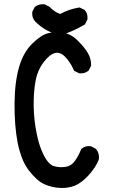

<svg xmlns="http://www.w3.org/2000/svg" viewBox="-20 -878 540 921"><path d="M268.1 23.4Q248 22.5 229.5 18.1Q210.9 13.7 193.4 5.9Q157.7 -9.8 119.1 -59.6Q109.4 -71.8 101.1 -86.7Q92.8 -101.6 86.2 -118.4Q79.6 -135.3 74.2 -154.1Q68.8 -172.9 64.5 -193.8Q48.8 -277.3 49.8 -381.8Q50.8 -486.8 71.8 -557.1Q82 -592.3 97.9 -620.4Q113.8 -648.4 134.8 -668.9Q176.8 -710 209.5 -718.3Q241.7 -726.6 280.3 -721.7Q293.5 -719.7 306.2 -714.8Q318.8 -710 330.8 -701.9Q342.8 -693.8 353.5 -682.6Q369.6 -666.5 381.3 -652.1Q393.1 -637.7 400.9 -624.5Q409.2 -610.8 413.1 -596.2Q417 -581.5 417 -565.4V-563L416 -561L406.2 -541.5L405.3 -539.6L403.8 -538.6Q387.2 -523.9 361.3 -526.4H359.4L357.9 -527.3L338.4 -537.1L335.4 -538.6L334 -542Q316.9 -581.1 291 -606.9Q267.6 -629.9 243.2 -623.5Q216.8 -616.2 188.5 -578.6Q178.7 -565.9 171.4 -551.5Q164.1 -537.1 158.7 -521.5Q153.3 -505.9 150.4 -488.3Q140.6 -435.5 141.6 -368.2Q142.1 -334.5 145.8 -301.5Q149.4 -268.6 156.2 -236.3Q160.6 -214.8 166 -195.8Q171.4 -176.8 178 -160.2Q184.6 -143.6 192.4 -128.9Q213.9 -88.4 238.8 -81.1Q265.1 -73.2 294.4 -77.6Q321.8 -81.5 338.9 -105.5Q357.4 -131.8 368.7 -160.6L369.6 -163.1L371.6 -164.6Q388.2 -179.2 414.1 -176.8H416L418 -175.8L439.5 -164.1L440.9 -163.1L441.9 -161.6Q450.2 -151.4 453.1 -139.2Q456.1 -127 454.1 -113.8L453.6 -112.8V-111.8Q446.3 -93.3 434.1 -74.7Q421.9 -56.2 404.8 -37.1Q370.1 0.5 337.4 13.2Q305.2 25.4 268.1 23.4ZM263.7 -707.5Q232.4 -717.8 203.1 -733.4Q188.5 -741.7 175 -752Q161.6 -762.2 149.4 -774.4H148.9V-774.9Q132.3 -793.5 134.8 -819.3V-821.3L135.7 -822.8L145.5 -842.3L146.5 -844.2L148.4 -845.7Q167 -859.9 192.4 -857.4H194.3L195.8 -856.4L215.3 -846.7L216.8 -845.7L217.8 -844.7Q243.2 -819.3 269 -811Q310.5 -834 358.9 -841.8L361.8 -842.3L364.7 -840.8L384.3 -831.1L386.2 -830.1L387.2 -828.6Q401.9 -812 399.4 -786.1V-784.2L398.4 -782.7L388.7 -763.2L387.2 -760.7L384.8 -759.3Q371.1 -751 356.9 -743.9Q342.8 -736.8 328.4 -730.5Q314 -724.1 299.3 -718.3Q284.7 -712.4 269.5 -707.5L266.6 -706.5Z"/></svg>

Font: NaikaiFont
Style: Bold
Weight: 700
Version: Version 1.89